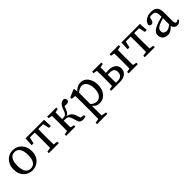

<svg xmlns="http://www.w3.org/2000/svg" viewBox="297 -1815 3381 3381"><g transform="rotate(-45 1987.5 -124.5)"><path d="M274 13Q230 13 189 -2.5Q148 -18 116 -49Q84 -80 64.5 -126.5Q45 -173 45 -235Q45 -297 64.5 -344.5Q84 -392 116 -424Q148 -456 189 -472Q230 -488 274 -488Q317 -488 358.5 -472Q400 -456 432 -424Q464 -392 484 -344.5Q504 -297 504 -235Q504 -173 484.5 -126.5Q465 -80 432.5 -49Q400 -18 358.5 -2.5Q317 13 274 13ZM274 -32Q339 -32 374 -83Q409 -134 409 -235Q409 -337 374 -389.5Q339 -442 274 -442Q208 -442 174 -389.5Q140 -337 140 -235Q140 -134 174 -83Q208 -32 274 -32Z M574 -313 582 -475H1044L1052 -313H1006L978 -432H857Q856 -394 855.5 -347Q855 -300 855 -265V-210Q855 -175 855.5 -131.5Q856 -88 857 -50L937 -36V0H689V-36L769 -50Q770 -88 770.5 -131.5Q771 -175 771 -210V-265Q771 -300 770.5 -347Q770 -394 769 -432H648L620 -313Z M1121 0V-36L1191 -49Q1192 -87 1192.5 -131Q1193 -175 1193 -210V-265Q1193 -299 1192.5 -343.5Q1192 -388 1191 -426L1121 -439V-475H1349V-439L1280 -425Q1279 -387 1278.5 -341.5Q1278 -296 1278 -260H1313Q1331 -260 1344.5 -264Q1358 -268 1369 -279Q1380 -290 1390 -308.5Q1400 -327 1409 -356Q1432 -422 1460.5 -453Q1489 -484 1537 -488Q1581 -477 1581 -437Q1580 -414 1565.5 -401Q1551 -388 1518 -388Q1504 -388 1493 -388.5Q1482 -389 1471 -391Q1466 -380 1460.5 -368Q1455 -356 1450 -340Q1436 -298 1418.5 -275Q1401 -252 1372 -241Q1422 -230 1451.5 -204.5Q1481 -179 1498 -131L1527 -48L1600 -36V0Q1586 4 1569 7.5Q1552 11 1538 11Q1497 11 1476.5 -1.5Q1456 -14 1443 -52L1409 -156Q1397 -191 1376.5 -204.5Q1356 -218 1318 -218H1278Q1278 -178 1278.5 -132.5Q1279 -87 1280 -50L1349 -36V0Z M2063 -231Q2063 -328 2028 -379.5Q1993 -431 1938 -431Q1915 -431 1885 -419.5Q1855 -408 1817 -376V-95Q1845 -68 1872 -56Q1899 -44 1927 -44Q1955 -44 1980 -55Q2005 -66 2023.5 -89Q2042 -112 2052.5 -147.5Q2063 -183 2063 -231ZM1732 28V-258Q1732 -299 1731 -326Q1730 -353 1729 -383L1650 -392V-427L1790 -488L1805 -478L1811 -414Q1846 -452 1884 -470Q1922 -488 1962 -488Q2002 -488 2037 -471Q2072 -454 2097.5 -421.5Q2123 -389 2138 -343Q2153 -297 2153 -239Q2153 -181 2137.5 -134.5Q2122 -88 2094 -55Q2066 -22 2028.5 -4.5Q1991 13 1947 13Q1912 13 1879 -1Q1846 -15 1814 -53V27Q1814 67 1814.5 107Q1815 147 1816 189L1907 204V239H1650V204L1730 190Q1731 148 1731.5 108.5Q1732 69 1732 28Z M2675 0V-36L2745 -49Q2746 -87 2746.5 -131Q2747 -175 2747 -210V-265Q2747 -299 2746.5 -343.5Q2746 -388 2745 -426L2675 -439V-475H2904V-439L2834 -425Q2833 -387 2832.5 -343Q2832 -299 2832 -265V-210Q2832 -175 2832.5 -131.5Q2833 -88 2834 -50L2904 -36V0ZM2242 0V-36L2312 -49Q2313 -87 2313.5 -131Q2314 -175 2314 -210V-265Q2314 -299 2313.5 -343.5Q2313 -388 2312 -426L2242 -439V-475H2470V-439L2401 -425Q2400 -394 2399.5 -357.5Q2399 -321 2399 -289Q2432 -292 2466 -292Q2514 -292 2548.5 -281Q2583 -270 2605.5 -250.5Q2628 -231 2638.5 -205Q2649 -179 2649 -148Q2649 -117 2637 -90Q2625 -63 2601 -43Q2577 -23 2541.5 -11.5Q2506 0 2458 0ZM2399 -210Q2399 -192 2399 -170.5Q2399 -149 2399.5 -126.5Q2400 -104 2400.5 -82.5Q2401 -61 2401 -42H2446Q2502 -42 2531.5 -69Q2561 -96 2561 -147Q2561 -200 2533.5 -222.5Q2506 -245 2444 -245Q2432 -245 2421 -244.5Q2410 -244 2399 -243Z M2963 -313 2971 -475H3433L3441 -313H3395L3367 -432H3246Q3245 -394 3244.5 -347Q3244 -300 3244 -265V-210Q3244 -175 3244.5 -131.5Q3245 -88 3246 -50L3326 -36V0H3078V-36L3158 -50Q3159 -88 3159.5 -131.5Q3160 -175 3160 -210V-265Q3160 -300 3159.5 -347Q3159 -394 3158 -432H3037L3009 -313Z M3680 -53Q3693 -53 3703.5 -55.5Q3714 -58 3726 -64Q3738 -70 3753.5 -80Q3769 -90 3790 -105V-259Q3764 -251 3739 -243Q3714 -235 3698 -229Q3665 -216 3646 -203Q3627 -190 3616.5 -176.5Q3606 -163 3603 -150.5Q3600 -138 3600 -127Q3600 -87 3622.5 -70Q3645 -53 3680 -53ZM3882 10Q3846 10 3822 -11Q3798 -32 3792 -67Q3771 -47 3754 -32Q3737 -17 3720 -7Q3703 3 3685 8Q3667 13 3645 13Q3618 13 3593.5 5Q3569 -3 3550.5 -18.5Q3532 -34 3521.5 -57.5Q3511 -81 3511 -112Q3511 -133 3518 -152.5Q3525 -172 3543.5 -190.5Q3562 -209 3594 -227Q3626 -245 3677 -263Q3700 -271 3730 -280Q3760 -289 3790 -296V-321Q3790 -357 3784.5 -380.5Q3779 -404 3767.5 -417.5Q3756 -431 3738.5 -436.5Q3721 -442 3696 -442Q3685 -442 3671.5 -441Q3658 -440 3642 -436L3623 -371Q3609 -323 3571 -323Q3529 -323 3524 -364Q3538 -421 3590 -454.5Q3642 -488 3719 -488Q3798 -488 3836 -448.5Q3874 -409 3874 -314V-101Q3874 -69 3883.5 -55.5Q3893 -42 3910 -42Q3923 -42 3932 -48Q3941 -54 3949 -64L3969 -42Q3951 -13 3929.5 -1.5Q3908 10 3882 10Z"/></g></svg>

Font: Source Serif Pro
Style: Regular
Weight: 400
Designer: Frank Grießhammer
Foundry: Adobe Systems Incorporated
Version: Version 2.000;PS 1.000;hotconv 16.6.51;makeotf.lib2.5.65220